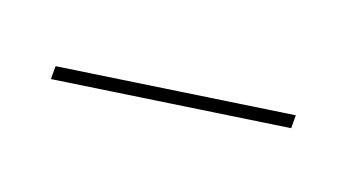

<svg xmlns="http://www.w3.org/2000/svg" viewBox="-25 -336 397 224"><g transform="rotate(20 173.5 -224.0)"><path d="M36 -195V-211L319 -253V-237Z"/></g></svg>

Font: EauTest Thin
Style: Italic
Weight: 250
Italic angle: -12°
Designer: Christian Thalmann (Catharsis Fonts)
Version: Version 0.001;PS 000.001;hotconv 1.0.88;makeotf.lib2.5.64775